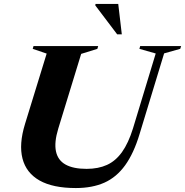

<svg xmlns="http://www.w3.org/2000/svg" viewBox="-20 -938 936 971"><path d="M274.5 -287Q253.5 -218 263 -172.8Q272.5 -127.5 311.5 -105.8Q350.5 -84 418 -84Q477 -84 521 -104Q565 -124 597.2 -169.2Q629.5 -214.5 652.5 -288.5L767.5 -667.5L685 -691L689 -705H896L891.5 -691L810 -668L686 -260.5Q656.5 -162.5 612.8 -102Q569 -41.5 507.8 -14.2Q446.5 13 363.5 13Q247.5 13 180 -25.2Q112.5 -63.5 93.8 -136Q75 -208.5 106.5 -311L216 -667L145.5 -691L149.5 -705H476.5L472.5 -691L390.5 -665.5ZM596 -764.5H572.5L462 -910.5L463 -918H578Z"/></svg>

Font: Newsreader 60pt
Style: Bold Italic
Weight: 700
Italic angle: -17°
Designer: Hugues Gentile
Foundry: Production Type
Version: Version 1.003